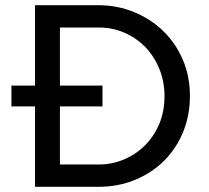

<svg xmlns="http://www.w3.org/2000/svg" viewBox="-20 -720 804 740"><path d="M115 0V-310H24V-390H115V-700H358Q432 -700 496.5 -673.5Q561 -647 609 -600.5Q657 -554 684.5 -490Q712 -426 712 -350Q712 -276 686 -212Q660 -148 613 -101Q566 -54 501 -27Q436 0 358 0ZM361 -614H211V-390H375V-310H211V-86H361Q410 -86 455.5 -104.5Q501 -123 536.5 -157.5Q572 -192 593 -240.5Q614 -289 614 -350Q614 -405 594.5 -453.5Q575 -502 541 -537.5Q507 -573 460.5 -593.5Q414 -614 361 -614Z"/></svg>

Font: Rosa Sans
Style: Regular
Weight: 400
Designer: Pentagram / MCKL
Foundry: Pentagram / MCKL
Version: Version 1.005;September 16, 2019;FontCreator 11.5.0.2425 64-